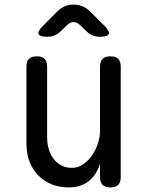

<svg xmlns="http://www.w3.org/2000/svg" viewBox="-20 -805 640 835"><path d="M415 -234V-515Q415 -538 426 -549Q437 -560 460 -560Q483 -560 494 -549Q505 -538 505 -515V-35Q505 -12 494 -1Q483 10 460 10Q437 10 426 -1Q415 -12 415 -35V-94Q401 -46 367 -18Q333 10 278 10Q238 10 204.5 -3.5Q171 -17 146.5 -42Q122 -67 108.5 -102Q95 -137 95 -180V-515Q95 -538 106 -549Q117 -560 140 -560Q163 -560 174 -549Q185 -538 185 -515V-206Q185 -180 192 -156.5Q199 -133 212.5 -115Q226 -97 246 -86Q266 -75 293 -75Q320 -75 342.5 -91Q365 -107 381 -130.5Q397 -154 406 -182Q415 -210 415 -234ZM186 -645Q153 -645 148 -657Q143 -669 166 -692L229 -755Q244 -770 261.5 -777.5Q279 -785 300 -785Q321 -785 339 -777.5Q357 -770 372 -755L434 -693Q458 -669 453 -657Q448 -645 414 -645Q397 -645 382.5 -651Q368 -657 356 -669L329 -695Q315 -709 300 -709Q285 -709 271 -695L243 -668Q231 -657 217 -651Q203 -645 186 -645Z"/></svg>

Font: Maple Mono NF CN
Style: Regular
Weight: 400
Monospace: yes
Designer: subframe7536
Version: Version 7.000